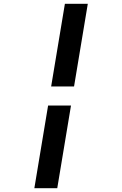

<svg xmlns="http://www.w3.org/2000/svg" viewBox="-20 -843 640 1006"><path d="M248 -390 320 -823H440L368 -390ZM160 143 232 -290H352L280 143Z"/></svg>

Font: Iosevka Extended Oblique
Style: Bold
Weight: 700
Width: 7
Italic angle: -9°
Monospace: yes
Designer: Belleve Invis
Foundry: Belleve Invis
Version: Version 32.5.0; ttfautohint (v1.8.4)